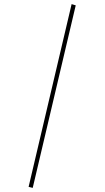

<svg xmlns="http://www.w3.org/2000/svg" viewBox="-20 -818 508 933"><path d="M328 -798 348 -792 139 95 119 90Z"/></svg>

Font: Fira Sans Condensed Thin
Style: Regular
Weight: 250
Width: 3
Designer: Carrois Corporate & Edenspiekermann AG
Foundry: Carrois Corporate GbR & Edenspiekermann AG
Version: Version 4.203